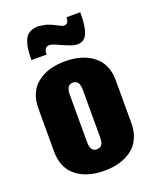

<svg xmlns="http://www.w3.org/2000/svg" viewBox="-150 -893 800 989"><g transform="rotate(-20 250.0 -398.0)"><path d="M349.1 -648.9Q346.2 -648.4 342.8 -648.4Q324.2 -648.4 299.3 -658.2Q270 -669.4 242.9 -682.1Q215.8 -694.8 201.7 -694.8Q172.9 -694.8 172.9 -653.8H89.8Q89.8 -689 93 -713.6Q96.2 -738.3 104.7 -759.3Q113.3 -780.3 129.6 -791.5Q146 -802.7 171.4 -805.2Q177.7 -805.7 184.1 -805.7L226.1 -798.3Q253.4 -788.6 274.9 -776.9Q296.4 -765.1 304.2 -763.7Q320.8 -760.7 327.9 -771.2Q335 -781.7 335 -799.3H410.2Q410.2 -770 408.4 -747.8Q406.7 -725.6 400.9 -701.9Q395 -678.2 382.1 -664.6Q369.1 -650.9 349.1 -648.9ZM249 10.7Q153.8 10.7 95.9 -35.6Q38.1 -82 38.1 -171.9V-406.2Q38.1 -496.1 95.9 -542.5Q153.8 -588.9 249 -588.9Q344.7 -588.9 403.6 -542.5Q462.4 -496.1 462.4 -406.2V-171.9Q462.4 -126 446.3 -90.8Q430.2 -55.7 401.1 -33.7Q372.1 -11.7 333.7 -0.5Q295.4 10.7 249 10.7ZM249.5 -106.4Q268.1 -106.4 277.1 -118.9Q286.1 -131.3 286.1 -159.2V-418.9Q286.1 -446.8 277.1 -459.2Q268.1 -471.7 249.5 -471.7Q214.4 -471.7 214.4 -418.9V-159.2Q214.4 -106.4 249.5 -106.4Z"/></g></svg>

Font: Oswald
Style: Heavy
Weight: 800
Designer: Vernon Adams
Foundry: Vernon Adams
Version: 3.0; ttfautohint (v0.95) -l 8 -r 50 -G 200 -x 0 -w "G" -W -c